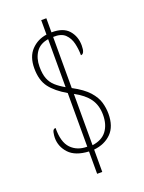

<svg xmlns="http://www.w3.org/2000/svg" viewBox="-156 -833 738 985"><g transform="rotate(-20 212.5 -340.5)"><path d="M198 -43Q125 -47 91 -83.5Q57 -120 57 -168Q57 -181 60.5 -198Q64 -215 78 -215Q77 -138 110 -103.5Q143 -69 198 -69V-362Q139 -396 109.5 -435Q80 -474 80 -539Q80 -603 114 -638.5Q148 -674 198 -681V-760H226V-683Q290 -684 319.5 -650Q349 -616 349 -567Q349 -521 328 -521Q328 -554 320.5 -586Q313 -618 291.5 -639Q270 -660 226 -658V-379Q284 -348 312 -316.5Q340 -285 349 -253.5Q358 -222 358 -191Q358 -122 321.5 -85.5Q285 -49 226 -43V79H198ZM198 -656Q152 -649 130 -616.5Q108 -584 108 -538Q108 -498 118 -472.5Q128 -447 148 -429Q168 -411 198 -394ZM226 -67Q279 -74 304.5 -108Q330 -142 330 -195Q330 -247 304.5 -283Q279 -319 226 -347Z"/></g></svg>

Font: Noto Serif Georgian ExtraCondensed Thin
Style: Regular
Weight: 100
Width: 2
Designer: Monotype Design Team, Akaki Razmadze
Foundry: Google LLC
Version: Version 2.003; ttfautohint (v1.8.4.7-5d5b)